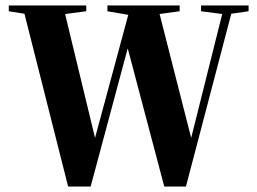

<svg xmlns="http://www.w3.org/2000/svg" viewBox="-20 -677 937 699"><path d="M712 -636 789 -626 676 -175 561 -626 634 -636V-657H371V-636L447 -623L326 -175L217 -626L294 -636V-657H12V-636L69 -627L228 2H310L445 -501L578 2H657L822 -627L885 -636V-657H712Z"/></svg>

Font: Source Serif 4 Display
Style: Bold
Weight: 700
Designer: Frank Grießhammer
Foundry: Adobe Systems Incorporated
Version: Version 4.004;hotconv 1.0.117;makeotfexe 2.5.65602